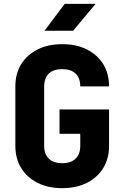

<svg xmlns="http://www.w3.org/2000/svg" viewBox="-20 -970 640 1000"><path d="M304 10Q231 10 176 -17.5Q121 -45 90.5 -94.5Q60 -144 60 -210V-520Q60 -587 90.5 -636Q121 -685 176 -712.5Q231 -740 304 -740Q378 -740 432.5 -712.5Q487 -685 517.5 -636Q548 -587 548 -520H398Q398 -564 373.5 -587Q349 -610 304 -610Q259 -610 234.5 -587Q210 -564 210 -520V-210Q210 -167 234.5 -143.5Q259 -120 304 -120Q349 -120 373.5 -143.5Q398 -167 398 -210V-273H290V-400H548V-210Q548 -144 517.5 -94.5Q487 -45 432.5 -17.5Q378 10 304 10ZM212 -810 317 -950H478L361 -810Z"/></svg>

Font: NKDuy Mono ExtraBold
Style: Regular
Weight: 800
Monospace: yes
Designer: NKDuy
Foundry: NKDuy
Version: Version 2.251; ttfautohint (v1.8.4.7-5d5b)